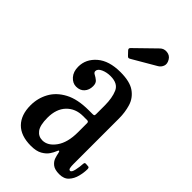

<svg xmlns="http://www.w3.org/2000/svg" viewBox="-234 -818 897 897"><g transform="rotate(45 214.0 -370.0)"><path d="M29 -123Q29 -170 50.8 -210Q72.5 -250 118.5 -274.5Q164.5 -299 238 -299H262Q270.5 -299 272.8 -301Q275 -303 275 -312V-367Q275 -417.5 260.5 -450.8Q246 -484 197 -484Q171.5 -484 150.8 -474.5Q130 -465 130 -450Q130 -441 140.8 -435.8Q151.5 -430.5 162.2 -421.5Q173 -412.5 173 -393Q173 -367.5 158.2 -351.2Q143.5 -335 118 -335Q95 -335 77 -355Q59 -375 59 -408Q59 -458.5 100.2 -494.2Q141.5 -530 217 -530Q279.5 -530 311.2 -507.5Q343 -485 354 -448.8Q365 -412.5 365 -372V-71Q365 -56 367 -46.5Q369 -37 376 -37Q385.5 -37 390.5 -60.2Q395.5 -83.5 396.5 -104Q397 -109.5 399.5 -111.5Q402 -113.5 410 -112.5L422 -111.5Q428.5 -111 428.5 -99.5Q428.5 -77.5 422 -51.8Q415.5 -26 399 -8Q382.5 10 352 10H351.5Q321.5 10 306.5 -1.8Q291.5 -13.5 286.2 -29.2Q281 -45 279 -57Q277.5 -66 274 -67Q270.5 -68 266.5 -56.5Q262.5 -45.5 252 -29.8Q241.5 -14 220.5 -2Q199.5 10 164 10Q97.5 10 63.2 -25Q29 -60 29 -123ZM126 -138Q126 -88 142 -67Q158 -46 184 -46Q220 -46 247.5 -84.5Q275 -123 275 -191V-251Q275 -261 265 -261H238Q188.5 -261 157.2 -228.5Q126 -196 126 -138ZM187.5 -608.5 170.5 -626.5Q162.5 -635 170.5 -642.5L268.5 -738Q282.5 -752 303.5 -749.8Q324.5 -747.5 334.5 -730Q345.5 -711.5 339.8 -696.2Q334 -681 321 -673.5L207 -607Q200.5 -603 196.8 -602.8Q193 -602.5 187.5 -608.5Z"/></g></svg>

Font: Besley* Condensed
Style: Regular
Weight: 400
Width: 3
Designer: Owen Earl
Foundry: indestructible type*
Version: Version 3.000; ttfautohint (v1.8.3)